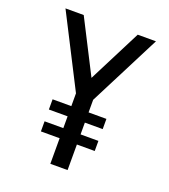

<svg xmlns="http://www.w3.org/2000/svg" viewBox="-130 -794 784 889"><g transform="rotate(20 262.5 -350.0)"><path d="M263.2 -439 396 -700.2H485.8L305.2 -346.2V-284.2H393.1V-233.9H305.2V-175.8H393.1V-126H305.2V0H220.2V-126H127.9V-175.8H220.2V-233.9H127.9V-284.2H220.2V-347.2L40 -700.2H129.9Z"/></g></svg>

Font: Pfennig
Style: Medium
Weight: 500
Version: Version 20120410 ; ttfautohint (v0.8)